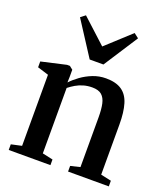

<svg xmlns="http://www.w3.org/2000/svg" viewBox="-147 -919 896 1023"><g transform="rotate(20 301.0 -407.5)"><path d="M81.5 -45V-448L18.5 -467.5V-500.5L159 -532.5H175L194 -517.5V-478L193 -445Q212.5 -466 241.2 -487Q270 -508 305.2 -522Q340.5 -536 379.5 -536Q436.5 -536 469.5 -513.2Q502.5 -490.5 516.2 -444.5Q530 -398.5 530 -329.5V-45L589.5 -32V0H358.5V-32L412.5 -45V-327.5Q412.5 -372.5 405.8 -403.2Q399 -434 380.8 -449.8Q362.5 -465.5 327.5 -465.5Q300.5 -465.5 277.5 -458.8Q254.5 -452 235.2 -440.8Q216 -429.5 199 -416V-45L258.5 -32V0H22V-32ZM262.5 -600.5 137 -794.5 163.5 -815 301.5 -688.5 439.5 -815 466 -794.5 340.5 -600.5Z"/></g></svg>

Font: Merriweather 96pt SemiBold
Style: Regular
Weight: 600
Version: Version 2.100